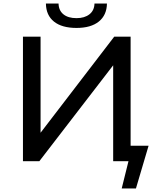

<svg xmlns="http://www.w3.org/2000/svg" viewBox="-20 -906 891 1079"><path d="M238 -886H309Q310 -847 336.5 -825.5Q363 -804 410 -804Q455 -804 482.5 -825.5Q510 -847 511 -886H581Q580 -821 535.5 -785Q491 -749 410 -749Q328 -749 283.5 -784.5Q239 -820 238 -886ZM815 -87 744 153H664L702 0H616V-539L201 0H109V-700H208V-160L622 -700H714V-87Z"/></svg>

Font: CMG Sans Medium
Style: Regular
Weight: 500
Designer: Julieta Ulanovsky
Foundry: Julieta Ulanovsky
Version: Version 7.200